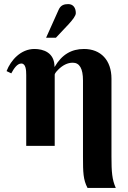

<svg xmlns="http://www.w3.org/2000/svg" viewBox="-20 -712 625 937"><path d="M545 205C527 165 524 127 524 52V-328C524 -418 472 -473 390 -473C329 -473 282 -446 247 -386H246C246 -456 191 -473 148 -473C82 -473 33 -419 12 -365L35 -354C48 -378 64 -402 84 -402C106 -402 108 -370 108 -346V0H247V-348C247 -352 253 -361 264 -372C286 -394 310 -406 335 -406C368 -406 385 -378 385 -319V53C385 129 386 165 407 205ZM205 -528H253L316 -595C335 -616 350 -635 350 -648C350 -674 337 -692 313 -692C293 -692 276 -687 266 -664Z"/></svg>

Font: XITS
Style: Bold
Weight: 700
Designer: MicroPress Inc., with final additions and corrections provided by Coen Hoffman, Elsevier (retired)
Version: Version 1.302